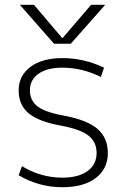

<svg xmlns="http://www.w3.org/2000/svg" viewBox="-20 -773 529 803"><path d="M420 -753 276 -590H206L63 -753H122L240 -614H242L361 -753ZM241 -530Q332 -530 415 -490L402 -451Q324 -490 241 -490Q177 -490 141 -464.5Q105 -439 105 -395Q105 -355 134.5 -330Q164 -305 244 -290Q343 -272 387 -234.5Q431 -197 431 -133Q431 -67 380.5 -28.5Q330 10 241 10Q143 10 58 -40L72 -78Q151 -30 241 -30Q308 -30 346 -57.5Q384 -85 384 -133Q384 -179 350.5 -205.5Q317 -232 238 -247Q142 -264 100 -299Q58 -334 58 -395Q58 -456 107 -493Q156 -530 241 -530Z"/></svg>

Font: Mplus 1p Light
Style: Regular
Weight: 300
Version: Version 1.061